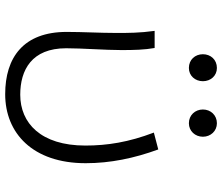

<svg xmlns="http://www.w3.org/2000/svg" viewBox="-78 -764 856 740"><g transform="rotate(90 350.0 -394.0)"><path d="M189 -748C189 -718 210 -694 242 -694C272 -694 293 -718 293 -748C293 -778 272 -802 242 -802C210 -802 189 -778 189 -748ZM402 -748C402 -718 424 -694 455 -694C485 -694 507 -718 507 -748C507 -778 485 -802 455 -802C424 -802 402 -778 402 -748ZM103 -223C103 -56 202 14 343 14C493 14 609 -92 609 -296C609 -391 590 -483 556 -576L491 -559C528 -462 541 -379 541 -295C541 -123 454 -44 345 -44C250 -44 166 -88 166 -221C166 -283 173 -370 173 -434C173 -482 172 -523 165 -562H99C107 -504 107 -460 107 -415C107 -351 103 -286 103 -223Z"/></g></svg>

Font: Kawkab Mono Light
Style: Regular
Weight: 300
Monospace: yes
Designer: Abdullah Arif
Foundry: Abdullah Arif
Version: Version 1.000;PS 000.500;hotconv 1.0.88;makeotf.lib2.5.64775